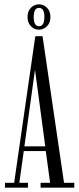

<svg xmlns="http://www.w3.org/2000/svg" viewBox="-20 -869 366 889"><path d="M3 0V-22.5H45.5L143.5 -701.5H177L276.5 -22.5H324V0H168V-22.5H212L192 -169.5H90L69.5 -22.5H109.5V0ZM93 -191.5H189.5L142 -546.5ZM160.5 -731.5Q139 -731.5 123.2 -747.5Q107.5 -763.5 107.5 -790Q107.5 -817.5 123.2 -833.2Q139 -849 160.5 -849Q181.5 -849 197.5 -833.2Q213.5 -817.5 213.5 -790Q213.5 -763.5 197.5 -747.5Q181.5 -731.5 160.5 -731.5ZM160.5 -747.5Q185.5 -747.5 185.5 -791Q185.5 -810 179.8 -821.2Q174 -832.5 160.5 -832.5Q147.5 -832.5 141.8 -821.2Q136 -810 136 -791Q136 -747.5 160.5 -747.5Z"/></svg>

Font: Imbue 50pt Light
Style: Regular
Weight: 300
Designer: Tyler Finck
Foundry: Etcetera Type Company
Version: Version 1.102; ttfautohint (v1.8.3)